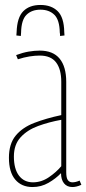

<svg xmlns="http://www.w3.org/2000/svg" viewBox="-20 -744 348 774"><path d="M16 -108Q16 -164 43 -197Q70 -230 118 -248.5Q166 -267 227 -280V-414Q227 -465 206 -492.5Q185 -520 140 -520Q121 -520 99 -516.5Q77 -513 52 -505L45 -522Q72 -532 95.5 -536Q119 -540 140 -540Q194 -540 220.5 -507.5Q247 -475 247 -414V-50Q247 -27 253.5 -18Q260 -9 272 -9Q285 -9 301 -16L308 1Q297 6 288 8Q279 10 272 10Q250 10 238 -5Q226 -20 226 -46Q205 -24 175.5 -7Q146 10 111 10Q67 10 41.5 -20Q16 -50 16 -108ZM36 -113Q36 -63 56.5 -36Q77 -9 113 -9Q147 -9 177 -29.5Q207 -50 227 -74V-261Q177 -252 133.5 -236Q90 -220 63 -190.5Q36 -161 36 -113ZM143 -724Q187 -724 212.5 -699Q238 -674 239 -615Q240 -607 240 -601L222 -599Q222 -602 222 -606Q222 -610 221 -613Q220 -664 199 -684.5Q178 -705 143 -705Q108 -705 87 -684.5Q66 -664 65 -613Q65 -606 64 -599L46 -601Q46 -605 46.5 -608Q47 -611 47 -615Q49 -674 74 -699Q99 -724 143 -724Z"/></svg>

Font: Georama Condensed Thin
Style: Regular
Weight: 100
Width: 3
Designer: Jean-Baptiste Levee
Foundry: Production Type
Version: Version 1.000